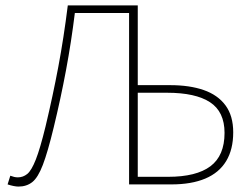

<svg xmlns="http://www.w3.org/2000/svg" viewBox="-20 -680 930 708"><path d="M48 8Q41 8 30.5 6Q20 4 8 0L18 -32Q26 -29 32.5 -27.5Q39 -26 46 -26Q65 -26 80.5 -38.5Q96 -51 112 -91.5Q128 -132 148 -214Q175 -327 195 -433.5Q215 -540 230 -660H488V-366H608Q679 -366 731 -348Q783 -330 811.5 -291.5Q840 -253 840 -192Q840 -129 814 -86Q788 -43 737 -21.5Q686 0 612 0H456V-632H256Q243 -526 223.5 -421.5Q204 -317 178 -210Q156 -119 138 -72Q120 -25 99 -8.5Q78 8 48 8ZM488 -28H600Q704 -28 756 -67Q808 -106 808 -190Q808 -268 754.5 -303Q701 -338 596 -338H488Z"/></svg>

Font: Source Sans 3 VF
Style: Regular
Weight: 200
Designer: Paul D. Hunt
Foundry: Adobe
Version: Version 3.046;hotconv 1.0.118;makeotfexe 2.5.65603